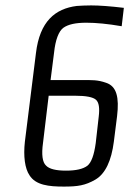

<svg xmlns="http://www.w3.org/2000/svg" viewBox="-20 -680 478 710"><path d="M413 -251C421 -319 412 -361 372 -374C340 -385 322 -384 277 -384H167L180 -486C185 -533 197 -564 214 -577C232 -590 260 -596 299 -596C334 -596 378 -592 430 -583L438 -651C388 -657 347 -660 317 -660C297 -660 279 -659 264 -658C184 -648 127 -601 113 -484L72 -156C66 -102 72 -57 89 -32C112 5 161 10 216 10C267 10 295 6 333 -16C370 -38 392 -86 401 -156ZM334 -151C328 -107 318 -79 303 -67C287 -55 261 -49 224 -49C187 -49 162 -55 150 -68C137 -80 133 -108 139 -151L160 -326H258C298 -326 324 -321 335 -311C346 -301 349 -280 345 -248Z"/></svg>

Font: Gamestation Condensed
Style: Italic
Weight: 400
Width: 3
Designer: Jonas Hecksher
Foundry: Jonas Hecksher, Playtypeª, e-types AS
Version: Version 1.003